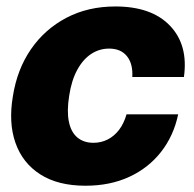

<svg xmlns="http://www.w3.org/2000/svg" viewBox="-20 -573 609 603"><path d="M248.5 10.3Q162.1 10.3 106.4 -25.4Q50.8 -61 28.6 -124.3Q6.3 -187.5 20.5 -271Q33.7 -355 77.1 -418.2Q120.6 -481.4 188.5 -517.1Q256.3 -552.7 342.3 -552.7Q456.1 -552.7 513.9 -492.2Q571.8 -431.6 557.6 -331.1H395.5Q397.9 -372.6 378.7 -396.5Q359.4 -420.4 322.8 -420.4Q292 -420.4 266.4 -403.6Q240.7 -386.7 222.7 -353.8Q204.6 -320.8 197.3 -272.5Q189.5 -224.1 196.3 -190.9Q203.1 -157.7 223.1 -141.1Q243.2 -124.5 273.4 -124.5Q297.4 -124.5 317.9 -134.8Q338.4 -145 353.8 -165Q369.1 -185.1 377.4 -213.9H539.6Q525.4 -146.5 485.8 -95.9Q446.3 -45.4 386 -17.6Q325.7 10.3 248.5 10.3Z"/></svg>

Font: Inter Tight ExtraBold
Style: Italic
Weight: 800
Italic angle: -9.39999°
Designer: Rasmus Andersson
Foundry: rsms
Version: Version 3.004